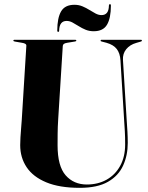

<svg xmlns="http://www.w3.org/2000/svg" viewBox="-20 -891 712 922"><path d="M576.5 -307 558.5 -601Q556.5 -635 540.8 -655.5Q525 -676 491.5 -685.5L468.5 -691.5Q465.5 -692.5 464.2 -693.2Q463 -694 463 -696Q463 -697.5 464.2 -698.8Q465.5 -700 468 -700H656.5Q659 -700 660.2 -698.8Q661.5 -697.5 661.5 -696Q661.5 -694 659.8 -693Q658 -692 655 -691L634.5 -685Q604 -676.5 586.2 -654.8Q568.5 -633 570.5 -602.5L588.5 -312Q590.5 -285 592 -258.5Q593.5 -232 593.5 -204.5Q593.5 -145 571.2 -96Q549 -47 498.5 -18Q448 11 363 11Q265.5 11 202 -15.5Q138.5 -42 107.8 -88.2Q77 -134.5 77 -194Q77 -208 78.2 -230.8Q79.5 -253.5 81.5 -276.5Q83.5 -299.5 84.5 -315.5L106.5 -671Q107 -677 101.5 -680.5Q96 -684 85.5 -685.5L51 -691.5Q44 -693 44 -696Q44 -697.5 45.5 -698.8Q47 -700 49.5 -700H340.5Q343.5 -700 345 -698.8Q346.5 -697.5 346.5 -696Q346.5 -694 344.8 -693.2Q343 -692.5 339 -691.5L302.5 -685.5Q292.5 -684 287.2 -680.5Q282 -677 281.5 -670.5L259.5 -319Q257 -280.5 256.8 -248.2Q256.5 -216 256.5 -193.5Q256.5 -93.5 295.2 -49.2Q334 -5 397 -5Q450.5 -5 492 -28.2Q533.5 -51.5 557.2 -94.8Q581 -138 581 -198Q581 -234.5 579.5 -259.8Q578 -285 576.5 -307ZM430 -741Q409 -741 391.2 -748.2Q373.5 -755.5 357.8 -765.5Q342 -775.5 328 -783Q314 -790.5 300 -790.5Q265 -790.5 264 -744Q264 -738 259.5 -738Q255 -738 255 -744.5Q255 -805 273.5 -836.5Q292 -868 337.5 -868Q358.5 -868 376.2 -860.5Q394 -853 409.5 -843.2Q425 -833.5 439.2 -826Q453.5 -818.5 467.5 -818.5Q502.5 -818.5 503 -864.5Q503.5 -871 508 -871Q512.5 -871 512.5 -864Q512.5 -804 494 -772.5Q475.5 -741 430 -741Z"/></svg>

Font: Fraunces 120pt
Style: Bold
Weight: 700
Version: Version 1.000;[b76b70a41]